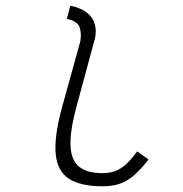

<svg xmlns="http://www.w3.org/2000/svg" viewBox="-20 -638 640 672"><path d="M338 14Q263 14 222 -12Q181 -38 175 -98.5Q169 -159 197 -262L261 -493Q266 -522 258.5 -543Q251 -564 214 -572L226 -618Q276 -608 298.5 -579.5Q321 -551 313 -506L247 -262Q224 -176 227 -125.5Q230 -75 258 -53.5Q286 -32 338 -32Q363 -32 382.5 -39Q402 -46 420.5 -62.5Q439 -79 460 -108L500 -80Q473 -45 448.5 -24Q424 -3 398 5.5Q372 14 338 14Z"/></svg>

Font: Victor Mono Thin
Style: Italic
Weight: 100
Italic angle: -12°
Monospace: yes
Designer: Rune Bjørnerås
Version: Version 1.561;gftools[0.9.30]